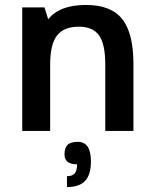

<svg xmlns="http://www.w3.org/2000/svg" viewBox="-20 -530 620 777"><path d="M175 -452Q221 -510 328 -510Q429 -510 474.5 -453Q520 -396 520 -270V0H406V-270Q406 -351 381 -386.5Q356 -422 299 -422Q238 -422 210.5 -386Q183 -350 183 -270V0H70V-500H160ZM295 44Q348 44 348 123Q348 177 324.5 202Q301 227 251 227V183Q273 183 282.5 171.5Q292 160 292 135Q241 135 241 95Q241 68 253.5 56Q266 44 295 44Z"/></svg>

Font: Fivo Sans Med
Style: Regular
Weight: 450
Designer: Alexander Slobzheninov
Foundry: Alexander Slobzheninov
Version: 1.0